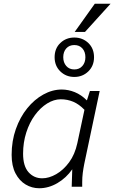

<svg xmlns="http://www.w3.org/2000/svg" viewBox="-20 -995 609 1023"><path d="M42 -170Q42 -244 64.5 -307.5Q87 -371 125 -418Q163 -465 211 -491.5Q259 -518 309 -518Q344 -518 378.5 -504Q413 -490 443 -460L459 -510H511L429 -122Q424 -97 421 -73.5Q418 -50 418 -25V0H362L365 -93Q333 -47 286 -19.5Q239 8 189 8Q150 8 116.5 -12Q83 -32 62.5 -71.5Q42 -111 42 -170ZM103 -176Q103 -110 132 -77.5Q161 -45 205 -45Q241 -45 279.5 -67Q318 -89 348.5 -130.5Q379 -172 392 -232L430 -410Q401 -440 370 -453Q339 -466 304 -466Q267 -466 231 -443.5Q195 -421 166 -381.5Q137 -342 120 -289Q103 -236 103 -176ZM271 -690Q271 -737 301.5 -766Q332 -795 376 -795Q420 -795 450.5 -766Q481 -737 481 -690Q481 -644 450.5 -614.5Q420 -585 376 -585Q332 -585 301.5 -614.5Q271 -644 271 -690ZM317 -690Q317 -662 333 -643.5Q349 -625 376 -625Q403 -625 419 -643.5Q435 -662 435 -690Q435 -719 419 -737Q403 -755 376 -755Q349 -755 333 -737Q317 -719 317 -690ZM378 -825 485 -975H569L433 -825Z"/></svg>

Font: Radio Canada Light
Style: Italic
Weight: 300
Italic angle: -12°
Designer: Charles Daoud, Etienne Aubert Bonn, Alexandre Saumier Demers, Jacques Le Bailly
Foundry: Radio-Canada
Version: Version 2.104; ttfautohint (v1.8.4.7-5d5b);gftools[0.9.28.de